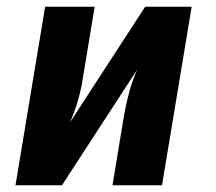

<svg xmlns="http://www.w3.org/2000/svg" viewBox="-20 -550 640 570"><path d="M26 0 114 -530H261L226 -318Q221 -285 211.5 -252Q202 -219 188 -187L411 -530H549L461 0H314L349 -212Q355 -245 364 -278Q373 -311 387 -343L164 0Z"/></svg>

Font: Iosevka Curly Slab HvExObl
Style: Regular
Weight: 900
Width: 7
Italic angle: -9°
Monospace: yes
Designer: Belleve Invis
Foundry: Belleve Invis
Version: Version 11.1.0; ttfautohint (v1.8.3)